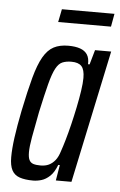

<svg xmlns="http://www.w3.org/2000/svg" viewBox="-50 -691 460 735"><g transform="rotate(5 180.0 -323.5)"><path d="M105 8Q74 8 53.5 1Q33 -6 23.5 -24Q14 -42 14 -74Q14 -106 20 -150Q26 -194 38 -254Q54 -332 68 -383.5Q82 -435 99 -464.5Q116 -494 139 -506Q162 -518 195 -518Q222 -518 240.5 -511.5Q259 -505 268 -491Q277 -477 276 -454H282L298 -510H360L252 0H192L202 -60H196Q185 -31 169.5 -16.5Q154 -2 137.5 3Q121 8 105 8ZM128 -52Q147 -52 160.5 -58.5Q174 -65 184.5 -78Q195 -91 202 -114Q208 -131 216 -158.5Q224 -186 232 -219Q240 -252 247 -286Q254 -320 258.5 -350Q263 -380 263 -400Q263 -432 251 -445Q239 -458 212 -458Q192 -458 177.5 -452Q163 -446 152 -425.5Q141 -405 130.5 -364.5Q120 -324 105 -255Q93 -194 86.5 -157Q80 -120 80 -99Q80 -79 85 -69Q90 -59 100.5 -55.5Q111 -52 128 -52ZM148 -605 158 -655H360L351 -605Z"/></g></svg>

Font: Saira UltraCondensed Medium
Style: Italic
Weight: 500
Width: 1
Italic angle: -12°
Designer: Hector Gatti with collaboration of the Omnibus-Type team
Foundry: Omnibus-Type
Version: Version 1.101